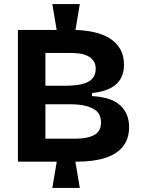

<svg xmlns="http://www.w3.org/2000/svg" viewBox="-20 -800 696 943"><path d="M260 -643 237 -780H372L349 -643ZM237 123 260 -13H349L372 123ZM68 -6V-653H333Q392 -653 439.5 -642.5Q487 -632 520 -611Q553 -590 571 -558Q589 -526 589 -481Q589 -443 573 -414Q557 -385 522.5 -367Q488 -349 432 -343V-328Q526 -323 570 -283Q614 -243 614 -176Q614 -120 585 -82Q556 -44 498.5 -25Q441 -6 357 -6ZM203 -119H355Q378 -119 399 -122.5Q420 -126 438 -134.5Q456 -143 466 -158.5Q476 -174 476 -198Q476 -220 468.5 -235.5Q461 -251 446 -261Q431 -271 412 -277Q393 -283 370.5 -285.5Q348 -288 324 -288H203ZM203 -379H304Q333 -379 359.5 -382.5Q386 -386 406.5 -395Q427 -404 438.5 -420.5Q450 -437 450 -462Q450 -486 439.5 -501Q429 -516 411 -525Q393 -534 370.5 -537Q348 -540 324 -540H203Z"/></svg>

Font: Bricolage Grotesque 18pt
Style: Bold
Weight: 700
Designer: Mathieu Triay
Foundry: Atelier Triay
Version: Version 1.000;gftools[0.9.30]